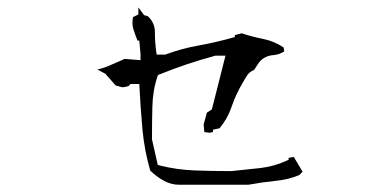

<svg xmlns="http://www.w3.org/2000/svg" viewBox="-20 -658 1040 523"><path d="M467.8 -154.8H656.7Q693.8 -161.6 730.2 -165.3Q766.6 -168.9 795.4 -181.2L804.2 -190.4L780.3 -230.5L766.1 -228V-222.7L761.7 -220.7Q726.6 -204.6 688.5 -200.2Q650.4 -195.8 609.9 -191.9H609.4Q558.6 -191.9 509.3 -193.8Q460 -195.8 414.1 -207.5L409.7 -209L394 -278.3V-279.3Q394 -323.2 395 -366.7Q396 -411.6 409.2 -450.7L410.2 -453.6Q452.6 -470.7 489 -482.9Q525.4 -495.1 566.4 -506.3H585H594.2L557.1 -359.9L543.5 -351.1L534.7 -318.8L536.6 -298.3L550.8 -296.4L560.1 -298.3V-304.7L578.1 -308.6Q600.1 -335 611.1 -367.7Q622.1 -400.4 641.1 -432.6Q647 -442.4 650.6 -448.7Q654.3 -455.1 657.7 -458Q663.1 -463.9 671.9 -467.3L685.5 -487.8Q700.2 -505.9 724.1 -507.8Q740.2 -508.8 754.4 -518.1L752.4 -528.8Q727.1 -545.9 696.5 -552Q666 -558.1 636.2 -567.9V-566.4L619.6 -562.5V-557.1Q568.8 -542.5 521.5 -534.2Q474.6 -525.9 430.2 -509.3H406.7L405.8 -515.6Q401.9 -542.5 401.9 -571.3Q401.9 -595.7 382.8 -613.8L372.6 -616.7L356.9 -637.7V-618.7L342.3 -611.3Q340.8 -603.5 340.8 -595.5Q340.8 -587.4 343.3 -578.6Q348.1 -563.5 354.5 -547.4H359.4L362.8 -511.2V-494.1L319.8 -497.6L278.3 -479.5Q261.7 -472.2 245.1 -468.8L267.1 -457L294.9 -425.3L312.5 -420.4Q318.4 -420.4 324.2 -421.9Q331.1 -423.3 332.5 -425.8L335 -429.2H359.4Q362.8 -361.8 368.2 -303.7Q373.5 -247.6 389.2 -193.4Q406.7 -176.3 426.5 -165.5Q446.3 -154.8 467.8 -154.8Z"/></svg>

Font: Bakudai
Style: ExtraLight
Weight: 200
Version: Version 1.48